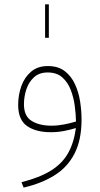

<svg xmlns="http://www.w3.org/2000/svg" viewBox="-20 -600 455 877"><path d="M186 -427.2V-580.1H203.1V-427.2ZM352.5 -54.2Q352.5 38.6 320.8 100.8Q289.1 163.1 229.7 200.4Q170.4 237.8 87.9 256.8L78.1 232.4Q161.6 210.9 212.6 179.2Q263.7 147.5 290.5 100.3Q317.4 53.2 326.7 -15.1Q301.3 -7.3 272.5 -1.7Q243.7 3.9 211.9 3.9Q144 3.9 103.5 -24.4Q63 -52.7 63 -120.6Q63 -166.5 77.6 -207Q92.3 -247.6 122.3 -272.9Q152.3 -298.3 198.2 -298.3Q246.1 -298.3 276.1 -274.9Q306.2 -251.5 323 -214.4Q339.8 -177.2 346.2 -134.8Q352.5 -92.3 352.5 -54.2ZM214.4 -25.9Q243.2 -25.9 272.2 -31.5Q301.3 -37.1 327.1 -44.9Q326.7 -77.6 321.5 -116.2Q316.4 -154.8 303 -189.7Q289.6 -224.6 264.2 -246.8Q238.8 -269 197.8 -269Q159.2 -269 135.3 -247.1Q111.3 -225.1 100.3 -191.7Q89.4 -158.2 89.4 -123.5Q89.4 -69.3 124.8 -47.6Q160.2 -25.9 214.4 -25.9Z"/></svg>

Font: Vazirmatn RD UI Thin
Style: Regular
Weight: 100
Designer: Saber Rastikerdar
Foundry: Saber Rastikerdar
Version: Version 33.003